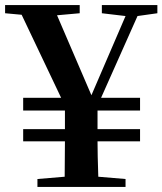

<svg xmlns="http://www.w3.org/2000/svg" viewBox="-27 -734 638 754"><path d="M120 0V-31L227 -40Q228 -99 228 -179H64V-227H228V-300H64V-350H213L58 -676L-7 -682V-714H286V-682L197 -674L332 -360L466 -671L373 -682V-714H591V-682L513 -671L370 -350H523V-300H356V-227H523V-179H356Q356 -129 359 -40L466 -31V0Z"/></svg>

Font: GenRyuMin TW B
Style: Regular
Weight: 700
Version: Version 1.501;PS 1;hotconv 16.6.51;makeotf.lib2.5.65220